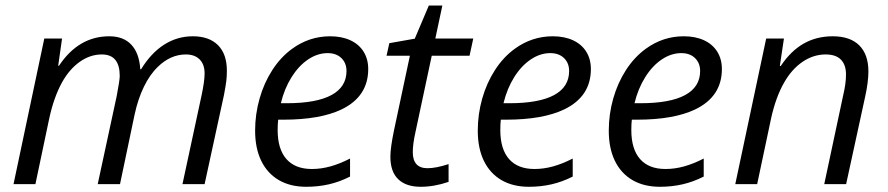

<svg xmlns="http://www.w3.org/2000/svg" viewBox="-20 -678 3269 707"><path d="M143.1 -536.1H208.5L194.3 -436H197.3Q269.5 -544.4 382.3 -544.4Q434.6 -544.4 463.6 -513.4Q492.7 -482.4 496.6 -422.9H499.5Q536.1 -482.9 584.5 -513.7Q632.8 -544.4 689.9 -544.4Q750 -544.4 782.7 -511.7Q815.4 -479 815.4 -417.5Q815.4 -396 813.2 -378.7Q811 -361.3 804.7 -328.1L733.4 0H651.9L722.2 -326.7Q733.4 -378.9 733.4 -407.7Q733.4 -440.9 715.1 -459.2Q696.8 -477.5 664.6 -477.5Q636.2 -477.5 610.4 -466.1Q584.5 -454.6 562 -432.6Q531.7 -403.8 509.8 -358.4Q487.8 -313 475.6 -255.9L421.9 0H339.8L409.7 -324.2Q420.9 -382.8 420.9 -398.4Q420.9 -477.5 355 -477.5Q312 -477.5 273.7 -450.4Q235.4 -423.3 208 -374Q177.7 -318.4 161.1 -240.7L110.4 0H29.8Z M919.4 -196.8Q919.4 -257.3 935.8 -314.9Q952.1 -372.6 982.7 -419.9Q1013.2 -467.3 1055.2 -498Q1118.7 -544.4 1195.8 -544.4Q1238.3 -544.4 1270 -529.8Q1301.8 -515.1 1318.8 -487.8Q1335.9 -460.4 1335.9 -423.8Q1335.9 -322.8 1238.3 -275.4Q1159.2 -237.3 1023.4 -237.3H1004.4Q1002.4 -222.2 1002.4 -199.2Q1002.4 -128.9 1034.7 -92.3Q1066.9 -55.7 1128.4 -55.7Q1162.1 -55.7 1196.5 -65.2Q1231 -74.7 1269 -94.2V-27.8Q1230.5 -8.3 1191.2 0.7Q1151.9 9.8 1107.9 9.8Q1048.8 9.8 1006.6 -14.9Q964.4 -39.6 941.9 -85.9Q919.4 -132.3 919.4 -196.8ZM1255.9 -416.5Q1255.9 -445.8 1237.1 -464.1Q1218.3 -482.4 1186.5 -482.4Q1149.4 -482.4 1114.7 -459.2Q1080.1 -436 1053.7 -394Q1027.3 -352.1 1014.2 -297.9H1035.6Q1145 -297.9 1200.4 -327.9Q1255.9 -357.9 1255.9 -416.5Z M1417.5 -101.1Q1417.5 -134.3 1431.2 -199.7L1489.3 -472.7H1403.3L1413.6 -519L1507.3 -535.6L1559.1 -657.7H1608.9L1583 -536.1H1722.7L1709 -472.7H1569.8L1509.8 -191.4Q1500 -147.5 1500 -117.7Q1500 -58.6 1554.2 -58.6Q1585.4 -58.6 1631.8 -73.7V-8.3Q1579.1 9.8 1529.3 9.8Q1475.1 9.8 1446.3 -18.1Q1417.5 -45.9 1417.5 -101.1Z M1739.3 -196.8Q1739.3 -257.3 1755.6 -314.9Q1772 -372.6 1802.5 -419.9Q1833 -467.3 1875 -498Q1938.5 -544.4 2015.6 -544.4Q2058.1 -544.4 2089.8 -529.8Q2121.6 -515.1 2138.7 -487.8Q2155.8 -460.4 2155.8 -423.8Q2155.8 -322.8 2058.1 -275.4Q1979 -237.3 1843.3 -237.3H1824.2Q1822.3 -222.2 1822.3 -199.2Q1822.3 -128.9 1854.5 -92.3Q1886.7 -55.7 1948.2 -55.7Q1981.9 -55.7 2016.4 -65.2Q2050.8 -74.7 2088.9 -94.2V-27.8Q2050.3 -8.3 2011 0.7Q1971.7 9.8 1927.7 9.8Q1868.7 9.8 1826.4 -14.9Q1784.2 -39.6 1761.7 -85.9Q1739.3 -132.3 1739.3 -196.8ZM2075.7 -416.5Q2075.7 -445.8 2056.9 -464.1Q2038.1 -482.4 2006.3 -482.4Q1969.2 -482.4 1934.6 -459.2Q1899.9 -436 1873.5 -394Q1847.2 -352.1 1834 -297.9H1855.5Q1964.8 -297.9 2020.3 -327.9Q2075.7 -357.9 2075.7 -416.5Z M2221.7 -196.8Q2221.7 -257.3 2238 -314.9Q2254.4 -372.6 2284.9 -419.9Q2315.4 -467.3 2357.4 -498Q2420.9 -544.4 2498 -544.4Q2540.5 -544.4 2572.3 -529.8Q2604 -515.1 2621.1 -487.8Q2638.2 -460.4 2638.2 -423.8Q2638.2 -322.8 2540.5 -275.4Q2461.4 -237.3 2325.7 -237.3H2306.6Q2304.7 -222.2 2304.7 -199.2Q2304.7 -128.9 2336.9 -92.3Q2369.1 -55.7 2430.7 -55.7Q2464.4 -55.7 2498.8 -65.2Q2533.2 -74.7 2571.3 -94.2V-27.8Q2532.7 -8.3 2493.4 0.7Q2454.1 9.8 2410.2 9.8Q2351.1 9.8 2308.8 -14.9Q2266.6 -39.6 2244.1 -85.9Q2221.7 -132.3 2221.7 -196.8ZM2558.1 -416.5Q2558.1 -445.8 2539.3 -464.1Q2520.5 -482.4 2488.8 -482.4Q2451.7 -482.4 2417 -459.2Q2382.3 -436 2356 -394Q2329.6 -352.1 2316.4 -297.9H2337.9Q2447.3 -297.9 2502.7 -327.9Q2558.1 -357.9 2558.1 -416.5Z M2801.3 -536.1H2866.7L2851.6 -435.1H2855Q2891.6 -490.2 2939 -517.3Q2986.3 -544.4 3046.4 -544.4Q3110.4 -544.4 3144 -511Q3177.7 -477.5 3177.7 -415Q3177.7 -376 3165.5 -320.8L3095.7 0H3015.1L3085.4 -329.6Q3095.2 -370.6 3095.2 -403.8Q3095.2 -439.5 3076.4 -458.5Q3057.6 -477.5 3020.5 -477.5Q2975.1 -477.5 2935.3 -450.4Q2895.5 -423.3 2867.7 -374.5Q2836.9 -321.3 2819.3 -241.7L2768.1 0H2687.5Z"/></svg>

Font: Viking Open Sans
Style: Italic
Weight: 400
Italic angle: -12°
Foundry: Ascender Corporation
Version: Version 2.000